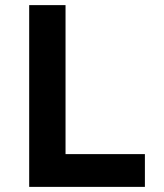

<svg xmlns="http://www.w3.org/2000/svg" viewBox="-20 -730 640 750"><path d="M94 0V-710H236V-128H546V0Z"/></svg>

Font: Geist Mono
Style: Bold
Weight: 700
Monospace: yes
Designer: Basement.studio, Andrés Briganti, Mateo Zaragoza
Foundry: Basement.studio, Vercel, Andrés Briganti, Guido Ferreyra, Mateo Zaragoza
Version: Version 1.500; ttfautohint (v1.8.4.7-5d5b)